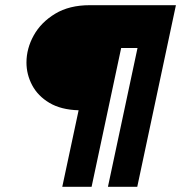

<svg xmlns="http://www.w3.org/2000/svg" viewBox="-20 -720 698 740"><path d="M333 0H220L283 -295Q215 -297 170.5 -323.5Q126 -350 104 -391.5Q82 -433 82 -479Q82 -533 110 -583.5Q138 -634 192.5 -667Q247 -700 326 -700H658L509 0H396L510 -535H447Z"/></svg>

Font: Be Vietnam Pro Black
Style: Italic
Weight: 900
Italic angle: -12°
Designer: Lam Bao, Tony Le, Vietanh Nguyen
Foundry: Yellow Type Foundry
Version: Version 1.002; ttfautohint (v1.8.3)